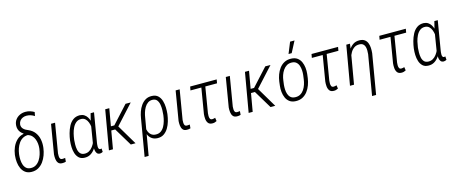

<svg xmlns="http://www.w3.org/2000/svg" viewBox="-50 -1528 5938 2495"><g transform="rotate(-15 2918.5 -281.0)"><path d="M154.3 -625.5Q157.7 -669.4 180.9 -700.7Q204.1 -731.9 240.2 -748.5Q276.4 -765.1 317.9 -764.6Q349.6 -764.6 377.9 -755.6Q406.2 -746.6 432.6 -731.4L422.4 -679.2Q398.4 -695.3 371.6 -703.9Q344.7 -712.4 315.4 -712.4Q289.1 -712.4 265.9 -702.4Q242.7 -692.4 227.3 -673.1Q211.9 -653.8 208 -626Q205.6 -605.5 212.2 -589.4Q218.8 -573.2 231 -561.3Q243.2 -549.3 259 -540.5Q274.9 -531.7 292.5 -524.9Q346.2 -501.5 376.7 -460.7Q407.2 -419.9 417.7 -368.7Q428.2 -317.4 422.4 -263.7L420.4 -247.6Q414.6 -202.1 397.9 -156.2Q381.3 -110.4 353.3 -72Q325.2 -33.7 285.2 -11Q245.1 11.7 192.4 10.3Q142.1 8.8 110.1 -15.4Q78.1 -39.6 61 -77.6Q43.9 -115.7 39.1 -159.9Q34.2 -204.1 38.6 -244.6L40 -260.7Q46.4 -312 67.9 -361.6Q89.4 -411.1 127 -447.3Q164.6 -483.4 218.8 -494.1L219.7 -499Q197.3 -513.2 181.9 -532.2Q166.5 -551.3 159.4 -575.2Q152.3 -599.1 154.3 -625.5ZM95.2 -258.3 93.3 -242.7Q90.3 -214.4 91.8 -179.7Q93.3 -145 103.3 -114Q113.3 -83 135.7 -62.3Q158.2 -41.5 196.8 -40.5Q236.8 -39.1 267.1 -58.1Q297.4 -77.1 318.1 -109.1Q338.9 -141.1 350.6 -178Q362.3 -214.8 366.7 -248.5L368.7 -263.2Q371.6 -293 368.2 -324Q364.7 -355 353.8 -383.5Q342.8 -412.1 322 -433.6Q301.3 -455.1 269.5 -465.3Q228.5 -464.4 197.5 -445.8Q166.5 -427.2 145.8 -396.7Q125 -366.2 112.5 -330.3Q100.1 -294.4 95.2 -258.3Z M598.1 -528.3H652.3L585.9 -132.8Q585 -115.7 585.2 -96.7Q585.4 -77.6 593.3 -63.7Q601.1 -49.8 622.6 -49.3Q631.8 -48.8 641.8 -50.3Q651.9 -51.8 660.6 -52.7L656.7 -2.9Q645.5 1 632.8 2.7Q620.1 4.4 607.4 3.9Q570.3 3.4 553.5 -18.8Q536.6 -41 533.2 -72.8Q529.8 -104.5 532.2 -134.3Z M779.8 -246.1 780.8 -256.3Q786.1 -298.3 799.3 -347.7Q812.5 -397 835.7 -441.4Q858.9 -485.8 896.5 -512.9Q934.1 -540 987.8 -539.1Q1021.5 -537.1 1045.4 -522Q1069.3 -506.8 1084.7 -482.2Q1100.1 -457.5 1108.4 -428Q1116.7 -398.4 1119.4 -367.2Q1122.1 -335.9 1120.1 -308.6L1106.4 -211.9Q1099.1 -173.8 1084 -134.3Q1068.8 -94.7 1044.7 -61.3Q1020.5 -27.8 986.3 -7.8Q952.1 12.2 907.2 10.7Q858.9 9.8 831.1 -16.8Q803.2 -43.5 790.8 -83.3Q778.3 -123 776.9 -166.3Q775.4 -209.5 779.8 -246.1ZM835.9 -256.8 834.5 -246.6Q832 -220.7 831.3 -186Q830.6 -151.4 837.2 -118.2Q843.8 -85 863.5 -63Q883.3 -41 921.4 -40Q955.6 -39.1 982.7 -55.2Q1009.8 -71.3 1030 -98.4Q1050.3 -125.5 1064 -156.7Q1077.6 -188 1085 -216.8L1096.2 -295.9Q1098.6 -320.8 1094.7 -353.3Q1090.8 -385.7 1079.6 -415.8Q1068.4 -445.8 1047.4 -465.6Q1026.4 -485.4 994.6 -487.3Q952.1 -489.3 923.3 -466.1Q894.5 -442.9 876.5 -406Q858.4 -369.1 849.1 -329.1Q839.8 -289.1 835.9 -256.8ZM1130.4 -528.3H1176.3L1110.4 -133.8Q1109.4 -127 1107.7 -112.5Q1106 -98.1 1106.4 -83Q1106.9 -67.9 1112.1 -57.1Q1117.2 -46.4 1130.4 -44.9Q1135.3 -45.4 1139.9 -46.4Q1144.5 -47.4 1149.4 -48.3L1152.3 -2Q1142.1 3.9 1133.1 6.6Q1124 9.3 1113.3 9.8Q1087.4 9.3 1074.5 -6.3Q1061.5 -22 1057.4 -45.4Q1053.2 -68.8 1054.2 -93Q1055.2 -117.2 1056.6 -134.8L1103 -418.5Z M1381.8 -528.3 1289.6 0H1235.4L1327.1 -528.3ZM1670.4 -528.3 1408.7 -241.7H1311.5L1315.4 -295.4H1387.2L1600.6 -528.8ZM1529.8 0 1377.4 -252.9 1417.5 -295.9 1593.3 0Z M1661.1 203.1 1746.1 -295.9Q1752.4 -337.9 1767.3 -380.9Q1782.2 -423.8 1807.6 -460.2Q1833 -496.6 1869.6 -518.6Q1906.2 -540.5 1956.5 -538.6Q2008.8 -536.6 2038.3 -508.3Q2067.9 -480 2080.8 -437Q2093.8 -394 2095 -347.4Q2096.2 -300.8 2091.8 -260.7L2090.3 -250.5Q2085 -209.5 2071.8 -163.6Q2058.6 -117.7 2034.9 -77.9Q2011.2 -38.1 1975.1 -13.2Q1939 11.7 1888.2 10.3Q1846.7 8.8 1818.4 -9Q1790 -26.9 1773.4 -55.7Q1756.8 -84.5 1749.8 -119.9Q1742.7 -155.3 1743.2 -191.9Q1747.1 -189.9 1751.2 -187.7Q1755.4 -185.5 1759.5 -183.3Q1763.7 -181.2 1768.1 -178.7Q1770.5 -145.5 1781.5 -114.3Q1792.5 -83 1815.9 -63Q1839.4 -43 1877.9 -41.5Q1918.9 -39.6 1947.3 -59.6Q1975.6 -79.6 1993.4 -112.1Q2011.2 -144.5 2021.5 -181.4Q2031.7 -218.3 2035.6 -250.5L2037.1 -260.7Q2040 -287.1 2041.3 -324.7Q2042.5 -362.3 2036.4 -399.2Q2030.3 -436 2011 -461.4Q1991.7 -486.8 1951.7 -488.3Q1915 -489.3 1888.2 -470.2Q1861.3 -451.2 1843.5 -420.2Q1825.7 -389.2 1815.4 -355Q1805.2 -320.8 1800.8 -290.5L1715.3 203.1Z M2274.4 -528.3H2328.6L2262.2 -132.8Q2261.2 -115.7 2261.5 -96.7Q2261.7 -77.6 2269.5 -63.7Q2277.3 -49.8 2298.8 -49.3Q2308.1 -48.8 2318.1 -50.3Q2328.1 -51.8 2336.9 -52.7L2333 -2.9Q2321.8 1 2309.1 2.7Q2296.4 4.4 2283.7 3.9Q2246.6 3.4 2229.7 -18.8Q2212.9 -41 2209.5 -72.8Q2206.1 -104.5 2208.5 -134.3Z M2826.7 -528.3 2817.9 -478H2460.4L2469.7 -528.3ZM2615.2 -528.3H2668.5L2603 -132.8Q2601.1 -117.2 2601.1 -96.4Q2601.1 -75.7 2608.6 -59.8Q2616.2 -43.9 2638.7 -43.9Q2649.4 -43.9 2658.9 -46.4Q2668.5 -48.8 2678.2 -51.8L2685.1 -5.9Q2670.9 2 2656.5 5.9Q2642.1 9.8 2626.5 9.3Q2586.9 8.8 2569.6 -14.6Q2552.2 -38.1 2549.3 -71.8Q2546.4 -105.5 2549.8 -136.2Z M2949.2 -528.3H3003.4L2937 -132.8Q2936 -115.7 2936.3 -96.7Q2936.5 -77.6 2944.3 -63.7Q2952.1 -49.8 2973.6 -49.3Q2982.9 -48.8 2992.9 -50.3Q3002.9 -51.8 3011.7 -52.7L3007.8 -2.9Q2996.6 1 2983.9 2.7Q2971.2 4.4 2958.5 3.9Q2921.4 3.4 2904.5 -18.8Q2887.7 -41 2884.3 -72.8Q2880.9 -104.5 2883.3 -134.3Z M3261.7 -528.3 3169.4 0H3115.2L3207 -528.3ZM3550.3 -528.3 3288.6 -241.7H3191.4L3195.3 -295.4H3267.1L3480.5 -528.8ZM3409.7 0 3257.3 -252.9 3297.4 -295.9 3473.1 0Z M3598.6 -236.8 3605 -291Q3611.3 -336.9 3627.4 -381.3Q3643.6 -425.8 3670.9 -462.2Q3698.2 -498.5 3737.8 -519.5Q3777.3 -540.5 3829.1 -538.6Q3879.9 -537.1 3911.6 -514.4Q3943.4 -491.7 3960 -455.1Q3976.6 -418.5 3981.2 -376Q3985.8 -333.5 3981 -291.5L3974.1 -236.8Q3967.8 -191.4 3951.4 -146.7Q3935.1 -102.1 3907.7 -65.9Q3880.4 -29.8 3841.1 -8.8Q3801.8 12.2 3749 10.7Q3698.7 9.3 3667 -13.7Q3635.3 -36.6 3618.9 -73.2Q3602.5 -109.9 3597.9 -152.3Q3593.3 -194.8 3598.6 -236.8ZM3659.7 -291.5 3652.3 -235.4Q3649.4 -206.5 3650.6 -173.1Q3651.9 -139.6 3661.6 -110.1Q3671.4 -80.6 3693.4 -61.3Q3715.3 -42 3752.9 -40.5Q3793.9 -38.6 3823.7 -56.2Q3853.5 -73.7 3873 -103Q3892.6 -132.3 3904.1 -167.5Q3915.5 -202.6 3919.9 -236.8L3927.2 -292Q3930.7 -321.3 3929 -354.2Q3927.2 -387.2 3917.5 -417.2Q3907.7 -447.3 3885.5 -466.8Q3863.3 -486.3 3825.7 -487.8Q3785.6 -489.3 3756.6 -471.7Q3727.5 -454.1 3707.3 -424.3Q3687 -394.5 3675.3 -359.9Q3663.6 -325.2 3659.7 -291.5ZM3814 -605.5 3875 -755.4H3934.6L3856.4 -605.5Z M4459.5 -528.3 4450.7 -478H4093.3L4102.5 -528.3ZM4248 -528.3H4301.3L4235.8 -132.8Q4233.9 -117.2 4233.9 -96.4Q4233.9 -75.7 4241.5 -59.8Q4249 -43.9 4271.5 -43.9Q4282.2 -43.9 4291.7 -46.4Q4301.3 -48.8 4311 -51.8L4317.9 -5.9Q4303.7 2 4289.3 5.9Q4274.9 9.8 4259.3 9.3Q4219.7 8.8 4202.4 -14.6Q4185.1 -38.1 4182.1 -71.8Q4179.2 -105.5 4182.6 -136.2Z M4604 -412.6 4532.7 0H4478.5L4570.3 -528.3H4619.6ZM4569.8 -275.9 4545.9 -275.4Q4552.2 -317.9 4565.2 -364Q4578.1 -410.2 4602.1 -450.4Q4626 -490.7 4662.4 -515.6Q4698.7 -540.5 4751.5 -539.1Q4793.9 -537.6 4818.8 -518.8Q4843.8 -500 4855.2 -470Q4866.7 -439.9 4868.4 -404.8Q4870.1 -369.6 4866.7 -335L4775.4 203.1H4721.2L4812.5 -335.4Q4814.9 -359.4 4814.7 -385.7Q4814.5 -412.1 4807.9 -435.1Q4801.3 -458 4783.9 -472.7Q4766.6 -487.3 4734.4 -488.3Q4692.9 -489.3 4663.8 -469Q4634.8 -448.7 4616.2 -416.3Q4597.7 -383.8 4586.7 -346.4Q4575.7 -309.1 4569.8 -275.9Z M5371.1 -528.3 5362.3 -478H5004.9L5014.2 -528.3ZM5159.7 -528.3H5212.9L5147.5 -132.8Q5145.5 -117.2 5145.5 -96.4Q5145.5 -75.7 5153.1 -59.8Q5160.6 -43.9 5183.1 -43.9Q5193.8 -43.9 5203.4 -46.4Q5212.9 -48.8 5222.7 -51.8L5229.5 -5.9Q5215.3 2 5200.9 5.9Q5186.5 9.8 5170.9 9.3Q5131.3 8.8 5114 -14.6Q5096.7 -38.1 5093.8 -71.8Q5090.8 -105.5 5094.2 -136.2Z M5404.3 -246.1 5405.3 -256.3Q5410.6 -298.3 5423.8 -347.7Q5437 -397 5460.2 -441.4Q5483.4 -485.8 5521 -512.9Q5558.6 -540 5612.3 -539.1Q5646 -537.1 5669.9 -522Q5693.8 -506.8 5709.2 -482.2Q5724.6 -457.5 5732.9 -428Q5741.2 -398.4 5743.9 -367.2Q5746.6 -335.9 5744.6 -308.6L5731 -211.9Q5723.6 -173.8 5708.5 -134.3Q5693.4 -94.7 5669.2 -61.3Q5645 -27.8 5610.8 -7.8Q5576.7 12.2 5531.7 10.7Q5483.4 9.8 5455.6 -16.8Q5427.7 -43.5 5415.3 -83.3Q5402.8 -123 5401.4 -166.3Q5399.9 -209.5 5404.3 -246.1ZM5460.4 -256.8 5459 -246.6Q5456.5 -220.7 5455.8 -186Q5455.1 -151.4 5461.7 -118.2Q5468.3 -85 5488 -63Q5507.8 -41 5545.9 -40Q5580.1 -39.1 5607.2 -55.2Q5634.3 -71.3 5654.5 -98.4Q5674.8 -125.5 5688.5 -156.7Q5702.1 -188 5709.5 -216.8L5720.7 -295.9Q5723.1 -320.8 5719.2 -353.3Q5715.3 -385.7 5704.1 -415.8Q5692.9 -445.8 5671.9 -465.6Q5650.9 -485.4 5619.1 -487.3Q5576.7 -489.3 5547.9 -466.1Q5519 -442.9 5501 -406Q5482.9 -369.1 5473.6 -329.1Q5464.4 -289.1 5460.4 -256.8ZM5754.9 -528.3H5800.8L5734.9 -133.8Q5733.9 -127 5732.2 -112.5Q5730.5 -98.1 5731 -83Q5731.4 -67.9 5736.6 -57.1Q5741.7 -46.4 5754.9 -44.9Q5759.8 -45.4 5764.4 -46.4Q5769 -47.4 5773.9 -48.3L5776.9 -2Q5766.6 3.9 5757.6 6.6Q5748.5 9.3 5737.8 9.8Q5711.9 9.3 5699 -6.3Q5686 -22 5681.9 -45.4Q5677.7 -68.8 5678.7 -93Q5679.7 -117.2 5681.2 -134.8L5727.5 -418.5Z"/></g></svg>

Font: Roboto Condensed Light
Style: Italic
Weight: 300
Italic angle: -12°
Designer: Christian Robertson
Foundry: Google
Version: Version 3.0; 2020